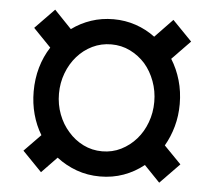

<svg xmlns="http://www.w3.org/2000/svg" viewBox="-44 -574 688 635"><g transform="rotate(5 300.0 -256.5)"><path d="M454.6 -41 506.8 13.2 571.3 -53.2 514.6 -111.3Q532.2 -141.6 542 -177Q551.8 -212.4 551.8 -251.5Q551.8 -293 541 -330.1Q530.3 -367.2 510.7 -398.4L571.3 -460.9L506.8 -527.3L448.2 -466.3Q418.9 -488.3 383.8 -500.2Q348.6 -512.2 309.6 -512.2Q270.5 -512.2 235.6 -500.5Q200.7 -488.8 171.4 -467.3L114.3 -526.9L50.3 -460.9L108.9 -400.4Q88.4 -368.7 77.6 -331.1Q66.9 -293.5 66.9 -251.5Q66.9 -211.9 76.7 -176Q86.4 -140.1 105 -109.4L50.3 -53.2L114.3 12.7L165 -40Q195.3 -16.6 231.7 -3.4Q268.1 9.8 309.6 9.8Q351.1 9.8 387.7 -3.4Q424.3 -16.6 454.6 -41ZM150.9 -251.5Q150.9 -287.6 163.1 -319.8Q175.3 -352.1 196.8 -376.5Q217.8 -400.4 246.8 -414.6Q275.9 -428.7 309.6 -428.7Q343.3 -428.7 372.1 -414.6Q400.9 -400.4 422.4 -376.5Q443.4 -352.1 455.3 -319.8Q467.3 -287.6 467.3 -251.5Q467.3 -215.3 455.3 -183.1Q443.4 -150.9 422.4 -127Q400.9 -102.5 372.1 -88.1Q343.3 -73.7 309.6 -73.7Q275.9 -73.7 246.8 -88.1Q217.8 -102.5 196.8 -127Q175.3 -150.9 163.1 -183.1Q150.9 -215.3 150.9 -251.5Z"/></g></svg>

Font: RobotoMono Nerd Font
Style: Regular
Weight: 400
Monospace: yes
Designer: Google
Version: Version 3.000;Nerd Fonts 3.2.1